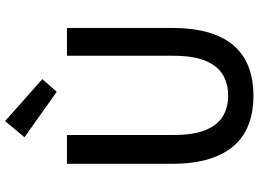

<svg xmlns="http://www.w3.org/2000/svg" viewBox="-154 -872 1040 773"><g transform="rotate(-90 366.5 -486.0)"><path d="M367 14Q306 14 255.5 -4Q205 -22 169 -61Q133 -100 113 -163Q93 -226 93 -316V-737H209V-309Q209 -226 229.5 -177.5Q250 -129 285.5 -108.5Q321 -88 367 -88Q414 -88 450 -108.5Q486 -129 507 -177.5Q528 -226 528 -309V-737H640V-316Q640 -226 620.5 -163Q601 -100 565 -61Q529 -22 478.5 -4Q428 14 367 14ZM383 -778 200 -908 265 -986 434 -836Z"/></g></svg>

Font: Noto Sans SC Medium
Style: Regular
Weight: 500
Designer: Ryoko NISHIZUKA  (kana, bopomofo & ideographs); Paul D. Hunt (Latin, Greek & Cyrillic); Sandoll Communications , Soo-you
Foundry: Adobe
Version: Version 2.004-H2;hotconv 1.0.118;makeotfexe 2.5.65603